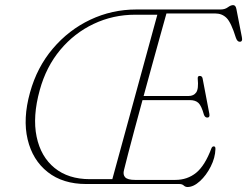

<svg xmlns="http://www.w3.org/2000/svg" viewBox="-20 -738 991 770"><path d="M699.5 0H326Q232 0 171.2 -48Q110.5 -96 90.8 -179Q71 -262 100.5 -367.5Q128.5 -468.5 192 -543.2Q255.5 -618 342.2 -659Q429 -700 527 -700H864.5Q882 -700 893.8 -708.8Q905.5 -717.5 915 -717.5Q925 -717.5 928 -702L950 -589Q954 -570.5 941.5 -570.5Q931.5 -570.5 926 -586.5Q907 -647.5 888.8 -665.8Q870.5 -684 843.5 -684H647.5Q636 -643 621 -589Q606 -535 589.2 -474.2Q572.5 -413.5 556 -353H736Q756.5 -353 766.8 -367.2Q777 -381.5 773 -422.5Q772 -433.5 781 -433.5Q790.5 -433.5 792.5 -423.5L819.5 -282Q822.5 -267 812 -266.5Q802.5 -266 798 -277.5Q788 -313.5 776 -325Q764 -336.5 741.5 -336.5H551.5Q534.5 -274.5 519.5 -218.5Q504.5 -162.5 493.5 -120.2Q482.5 -78 477.5 -57Q472 -37.5 482 -27Q492 -16.5 521.5 -16.5H683Q731.5 -16.5 766.8 -45.2Q802 -74 828 -143.5Q831 -151 837.5 -151Q844.5 -151 844 -140Q843 -105.5 825.2 -70.2Q807.5 -35 781.8 -11.5Q756 12 732 12Q723.5 12 717 6Q710.5 0 699.5 0ZM139.5 -377Q110 -270.5 126.8 -190Q143.5 -109.5 198.8 -64.5Q254 -19.5 340.5 -19.5H430.5L611 -679H522.5Q433.5 -679 355.8 -642.2Q278 -605.5 221.5 -537.8Q165 -470 139.5 -377Z"/></svg>

Font: Fraunces 72pt Soft Thin
Style: Italic
Weight: 100
Italic angle: -16°
Version: Version 1.000;[0bf87f6ff]